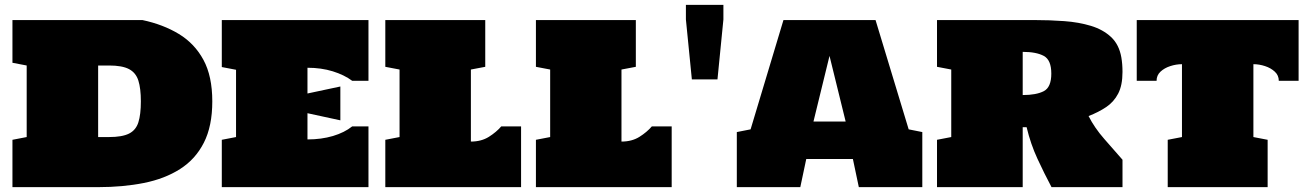

<svg xmlns="http://www.w3.org/2000/svg" viewBox="-20 -770 5394 790"><path d="M31.2 0V-194.8L89.8 -206.1V-500.5L31.2 -511.7V-687.5H565.9Q651.4 -669.4 716.1 -630.1Q780.8 -590.8 817.1 -523.7Q853.5 -456.5 853.5 -353Q853.5 -251 818.8 -182.9Q784.2 -114.7 720.9 -74.5Q657.7 -34.2 571.8 -17.1Q485.8 0 383.8 0ZM383.8 -206.1H428.7Q482.4 -206.1 510.7 -220.2Q539.1 -234.4 549.3 -266.6Q559.6 -298.8 559.6 -353Q559.6 -406.2 549.3 -438.5Q539.1 -470.7 511 -485.6Q482.9 -500.5 428.7 -500.5H383.8Z M892.6 0V-194.8L951.2 -206.1V-482.9L892.6 -494.1V-687.5H1496.1V-437.5H1429.2Q1396.5 -461.9 1349.1 -476.6Q1301.8 -491.2 1245.1 -491.2V-385.3L1380.4 -414.1V-274.9L1245.1 -304.2V-196.3Q1302.2 -196.3 1349.9 -210.4Q1397.5 -224.6 1429.2 -250H1496.1V0Z M1565.4 0V-194.8L1624 -206.1V-483.9L1565.4 -495.1V-687.5H1976.6V-495.1L1917.5 -483.9V-187.5Q1960.4 -187.5 1991.5 -207Q2022.5 -226.6 2042.5 -250H2124V0Z M2185.1 0V-194.8L2243.7 -206.1V-483.9L2185.1 -495.1V-687.5H2596.2V-495.1L2537.1 -483.9V-187.5Q2580.1 -187.5 2611.1 -207Q2642.1 -226.6 2662.1 -250H2743.7V0Z M2826.7 -443.4 2802.2 -689.9V-750H2956.5V-689.9L2932.1 -443.4Z M3011.7 0V-226.6L3068.4 -237.8L3203.6 -687.5H3582.5L3718.8 -237.8L3774.9 -226.6V0H3513.7L3489.3 -115.7H3297.4L3272.9 0ZM3327.1 -270H3459.5L3393.1 -540Z M3835.4 0V-194.8L3894 -206.1V-483.9L3835.4 -495.1V-687.5H4235.4Q4298.8 -687.5 4358.9 -683.1Q4418.9 -678.7 4468.8 -663.6Q4518.6 -648.4 4551.5 -617.7Q4584.5 -586.9 4593.8 -534.2Q4598.6 -506.8 4598.6 -474.1Q4598.6 -418.9 4580.8 -384.8Q4563 -350.6 4531.7 -329.6Q4500.5 -308.6 4459 -292.5Q4483.4 -244.1 4523.9 -198Q4564.5 -151.9 4598.6 -112.8V0H4306.6Q4276.9 -55.7 4248.8 -116.5Q4220.7 -177.2 4204.1 -246.6H4188V0ZM4188 -378.9Q4244.1 -378.9 4274.9 -395Q4305.7 -411.1 4305.7 -467.3Q4305.7 -523.4 4274.7 -540Q4243.7 -556.6 4188 -556.6Z M4784.7 0V-194.8L4843.3 -206.1V-505.9Q4819.3 -505.9 4795.2 -498Q4771 -490.2 4754.9 -475.1Q4738.8 -460 4738.8 -437.5H4657.2V-687.5H5323.2V-437.5H5241.7Q5241.7 -460 5225.3 -475.1Q5209 -490.2 5185.1 -498Q5161.1 -505.9 5137.2 -505.9V-206.1L5195.8 -194.8V0Z"/></svg>

Font: Holtwood One SC
Style: Regular
Weight: 400
Designer: Vernon Adams
Foundry: Vernon Adams
Version: Version 1.100; ttfautohint (v1.8.4.7-5d5b)